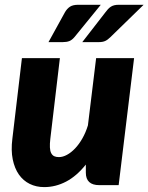

<svg xmlns="http://www.w3.org/2000/svg" viewBox="-20 -756 606 784"><path d="M527.5 -518.5 464.5 0H385.5Q330.5 0 330.5 -51V-84Q293 -37 250 -14.5Q207 8 160.5 8Q128 8 101.5 -5Q75 -18 57.2 -43.2Q39.5 -68.5 32 -105.2Q24.5 -142 30.5 -189.5L69.5 -518.5H224.5L185.5 -189.5Q183 -168.5 183.8 -154Q184.5 -139.5 189 -130.8Q193.5 -122 201.2 -118.2Q209 -114.5 220.5 -114.5Q236.5 -114.5 253.5 -123.8Q270.5 -133 286.5 -149.8Q302.5 -166.5 316.2 -190.5Q330 -214.5 339 -244L372.5 -518.5ZM391.5 -736.5 284.5 -605Q274 -592.5 263 -588.2Q252 -584 236 -584H178L245.5 -706.5Q254 -721 266 -728.8Q278 -736.5 299.5 -736.5ZM566.5 -736.5 431.5 -605Q420 -593.5 409.8 -588.8Q399.5 -584 383.5 -584H316L411 -706.5Q416 -713.5 421.2 -719Q426.5 -724.5 432.5 -728.5Q438.5 -732.5 446.5 -734.5Q454.5 -736.5 465 -736.5Z"/></svg>

Font: Lato ExtraBold
Style: Italic
Weight: 800
Italic angle: -7°
Designer: Lukasz Dziedzic with Adam Twardoch and Botio Nikoltchev
Foundry: tyPoland Lukasz Dziedzic
Version: Version 2.015; 2015-08-06; http://www.latofonts.com/